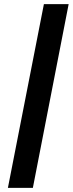

<svg xmlns="http://www.w3.org/2000/svg" viewBox="-20 -800 350 923"><path d="M18 103H138L310 -780H191Z"/></svg>

Font: Uncut Sans Semibold Italic
Style: Regular
Weight: 600
Italic angle: -11°
Designer: Kasper Nordkvist
Foundry: UNCUT.wtf
Version: Version 1.304;Glyphs 3.2 (3246)